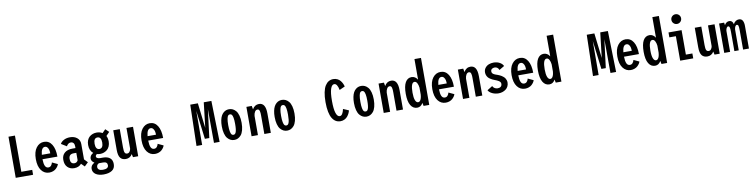

<svg xmlns="http://www.w3.org/2000/svg" viewBox="-14 -1910 12629 3219"><g transform="rotate(-10 6300.0 -300.0)"><path d="M213.5 -83.5H399V0H103.5V-700H213.5Z M839.5 -104.5Q834 -86 821.5 -67.2Q809 -48.5 789.5 -30.2Q770 -12 739.8 -0.5Q709.5 11 674 11Q592 11 540.8 -57.2Q489.5 -125.5 489.5 -250.5Q489.5 -375 542 -443.5Q594.5 -512 674 -512Q759 -512 806.2 -436.5Q853.5 -361 853.5 -229H599Q601 -150.5 618.8 -113.5Q636.5 -76.5 674 -76.5Q703.5 -76.5 721.2 -98Q739 -119.5 745.5 -148.5ZM675 -427Q612.5 -427 601.5 -304H745Q745 -334.5 739.2 -360.5Q733.5 -386.5 717 -406.8Q700.5 -427 675 -427Z M1277.5 13.5 1222 -42Q1178.5 11 1098.5 11Q1028.5 11 984.8 -33Q941 -77 941 -157.5Q941 -233 990 -275.2Q1039 -317.5 1124.5 -317.5H1176.5V-346.5Q1176.5 -385 1159.8 -404.5Q1143 -424 1113 -424Q1088 -424 1069.5 -408.2Q1051 -392.5 1041 -371.5L948.5 -428Q965 -463 1010.2 -487.5Q1055.5 -512 1117 -512Q1189.5 -512 1237 -472.8Q1284.5 -433.5 1284.5 -366V-106L1340.5 -47.5ZM1116 -70Q1158 -70 1176.5 -110V-236.5H1130.5Q1048 -236.5 1048 -153.5Q1048 -70 1116 -70Z M1569.5 -149Q1539 -149 1512 -157Q1488.5 -140 1488.5 -119Q1488.5 -100 1508 -90Q1527.5 -80 1554.5 -80H1604.5Q1676.5 -80 1719.5 -46.5Q1762.5 -13 1762.5 57Q1762.5 131 1709.2 165.8Q1656 200.5 1566.5 200.5Q1483.5 200.5 1433 166.8Q1382.5 133 1382.5 73Q1382.5 11.5 1447 -21.5Q1396 -53.5 1396 -97.5Q1396 -154 1455.5 -186Q1394 -235 1394 -331Q1394 -376.5 1408.5 -412Q1423 -447.5 1448 -468.8Q1473 -490 1503.8 -501Q1534.5 -512 1569.5 -512Q1625 -512 1668 -486L1722.5 -542L1780.5 -486.5L1723 -427Q1744.5 -385.5 1744.5 -331Q1744.5 -285.5 1729 -249.5Q1713.5 -213.5 1688 -192.2Q1662.5 -171 1632.2 -160Q1602 -149 1569.5 -149ZM1634.5 -331Q1634.5 -429 1569.5 -429Q1504.5 -429 1504.5 -331Q1504.5 -283.5 1521.2 -258Q1538 -232.5 1569.5 -232.5Q1601 -232.5 1617.8 -258Q1634.5 -283.5 1634.5 -331ZM1479.5 60Q1479.5 88.5 1501.8 104.8Q1524 121 1567 121Q1662.5 121 1662.5 60Q1662.5 1 1591.5 1H1519Q1479.5 19.5 1479.5 60Z M1978.5 10Q1915.5 10 1883.8 -31Q1852 -72 1852 -168V-501H1963V-187.5Q1963 -125.5 1974.5 -101Q1986 -76.5 2015.5 -76.5Q2041 -76.5 2057.2 -98.5Q2073.5 -120.5 2077 -148V-501H2188.5V0H2100L2088 -54.5Q2070.5 -23.5 2042 -6.8Q2013.5 10 1978.5 10Z M2639.5 -104.5Q2634 -86 2621.5 -67.2Q2609 -48.5 2589.5 -30.2Q2570 -12 2539.8 -0.5Q2509.5 11 2474 11Q2392 11 2340.8 -57.2Q2289.5 -125.5 2289.5 -250.5Q2289.5 -375 2342 -443.5Q2394.5 -512 2474 -512Q2559 -512 2606.2 -436.5Q2653.5 -361 2653.5 -229H2399Q2401 -150.5 2418.8 -113.5Q2436.5 -76.5 2474 -76.5Q2503.5 -76.5 2521.2 -98Q2539 -119.5 2545.5 -148.5ZM2475 -427Q2412.5 -427 2401.5 -304H2545Q2545 -334.5 2539.2 -360.5Q2533.5 -386.5 2517 -406.8Q2500.5 -427 2475 -427Z M3181 0 3198 -700H3327.5L3377.5 -279.5L3378.5 -272L3379 -279.5L3428 -700H3557.5L3574.5 0H3478.5L3476 -575L3415.5 -93.5H3340L3279.5 -579.5L3277 0Z M3655.5 -251Q3655.5 -308 3665 -353.5Q3674.5 -399 3690.5 -428.2Q3706.5 -457.5 3728.8 -476.8Q3751 -496 3774.5 -504Q3798 -512 3824.5 -512Q3857.5 -512 3886.2 -498.5Q3915 -485 3939.8 -456Q3964.5 -427 3979 -374.5Q3993.5 -322 3993.5 -251Q3993.5 -180 3979 -127.2Q3964.5 -74.5 3939.8 -45.2Q3915 -16 3886.2 -2.5Q3857.5 11 3824.5 11Q3791.5 11 3762.8 -2.5Q3734 -16 3709 -45.2Q3684 -74.5 3669.8 -127.2Q3655.5 -180 3655.5 -251ZM3824.5 -76.5Q3838.5 -76.5 3848.5 -84Q3858.5 -91.5 3866.5 -110Q3874.5 -128.5 3878.8 -163.8Q3883 -199 3883 -251Q3883 -318.5 3875.2 -358Q3867.5 -397.5 3855.2 -411Q3843 -424.5 3824.5 -424.5Q3805 -424.5 3792.8 -411Q3780.5 -397.5 3772.8 -358Q3765 -318.5 3765 -251Q3765 -182.5 3773 -142.8Q3781 -103 3793.2 -89.8Q3805.5 -76.5 3824.5 -76.5Z M4118.5 0V-500H4210L4220.5 -440Q4260.5 -511.5 4333 -511.5Q4446.5 -511.5 4446.5 -330V0H4336V-316Q4336 -340 4334.8 -356.5Q4333.5 -373 4329.2 -390Q4325 -407 4316 -415.5Q4307 -424 4293 -424Q4265 -424 4247.8 -395.8Q4230.5 -367.5 4227 -327V0Z M4555.5 -251Q4555.5 -308 4565 -353.5Q4574.5 -399 4590.5 -428.2Q4606.5 -457.5 4628.8 -476.8Q4651 -496 4674.5 -504Q4698 -512 4724.5 -512Q4757.5 -512 4786.2 -498.5Q4815 -485 4839.8 -456Q4864.5 -427 4879 -374.5Q4893.5 -322 4893.5 -251Q4893.5 -180 4879 -127.2Q4864.5 -74.5 4839.8 -45.2Q4815 -16 4786.2 -2.5Q4757.5 11 4724.5 11Q4691.5 11 4662.8 -2.5Q4634 -16 4609 -45.2Q4584 -74.5 4569.8 -127.2Q4555.5 -180 4555.5 -251ZM4724.5 -76.5Q4738.5 -76.5 4748.5 -84Q4758.5 -91.5 4766.5 -110Q4774.5 -128.5 4778.8 -163.8Q4783 -199 4783 -251Q4783 -318.5 4775.2 -358Q4767.5 -397.5 4755.2 -411Q4743 -424.5 4724.5 -424.5Q4705 -424.5 4692.8 -411Q4680.5 -397.5 4672.8 -358Q4665 -318.5 4665 -251Q4665 -182.5 4673 -142.8Q4681 -103 4693.2 -89.8Q4705.5 -76.5 4724.5 -76.5Z M5631.5 11Q5588 11 5553.8 -8.8Q5519.5 -28.5 5493.2 -70.2Q5467 -112 5452.8 -182.2Q5438.5 -252.5 5438.5 -348Q5438.5 -443 5453 -513.2Q5467.5 -583.5 5494 -625Q5520.5 -666.5 5555 -686.2Q5589.5 -706 5633 -706Q5671 -706 5702 -690.8Q5733 -675.5 5752.5 -651Q5772 -626.5 5783.8 -601.5Q5795.5 -576.5 5801.5 -550.5L5707.5 -508Q5686 -620 5633.5 -620Q5593.5 -620 5571 -553.2Q5548.5 -486.5 5548.5 -348Q5548.5 -209.5 5571 -142.2Q5593.5 -75 5633.5 -75Q5684.5 -75 5707.5 -184.5L5801.5 -144Q5796 -119.5 5784.2 -95Q5772.5 -70.5 5752.8 -45.5Q5733 -20.5 5701.2 -4.8Q5669.5 11 5631.5 11Z M5905.5 -251Q5905.5 -308 5915 -353.5Q5924.5 -399 5940.5 -428.2Q5956.5 -457.5 5978.8 -476.8Q6001 -496 6024.5 -504Q6048 -512 6074.5 -512Q6107.5 -512 6136.2 -498.5Q6165 -485 6189.8 -456Q6214.5 -427 6229 -374.5Q6243.5 -322 6243.5 -251Q6243.5 -180 6229 -127.2Q6214.5 -74.5 6189.8 -45.2Q6165 -16 6136.2 -2.5Q6107.5 11 6074.5 11Q6041.5 11 6012.8 -2.5Q5984 -16 5959 -45.2Q5934 -74.5 5919.8 -127.2Q5905.5 -180 5905.5 -251ZM6074.5 -76.5Q6088.5 -76.5 6098.5 -84Q6108.5 -91.5 6116.5 -110Q6124.5 -128.5 6128.8 -163.8Q6133 -199 6133 -251Q6133 -318.5 6125.2 -358Q6117.5 -397.5 6105.2 -411Q6093 -424.5 6074.5 -424.5Q6055 -424.5 6042.8 -411Q6030.5 -397.5 6022.8 -358Q6015 -318.5 6015 -251Q6015 -182.5 6023 -142.8Q6031 -103 6043.2 -89.8Q6055.5 -76.5 6074.5 -76.5Z M6368.5 0V-500H6460L6470.5 -440Q6510.5 -511.5 6583 -511.5Q6696.5 -511.5 6696.5 -330V0H6586V-316Q6586 -340 6584.8 -356.5Q6583.5 -373 6579.2 -390Q6575 -407 6566 -415.5Q6557 -424 6543 -424Q6515 -424 6497.8 -395.8Q6480.5 -367.5 6477 -327V0Z M7143.5 0H7047L7036 -53.5Q7001.5 11 6938 11Q6867.5 11 6827.5 -55.2Q6787.5 -121.5 6787.5 -251Q6787.5 -381 6825 -446Q6862.5 -511 6930.5 -511Q6994 -511 7032.5 -449.5V-800H7143.5ZM6902.5 -251Q6902.5 -166 6920.2 -121.2Q6938 -76.5 6970 -76.5Q6989 -76.5 7002.8 -94.2Q7016.5 -112 7023.2 -137.2Q7030 -162.5 7032.5 -195V-314Q7027.5 -360.5 7010.2 -392Q6993 -423.5 6966 -423.5Q6902.5 -423.5 6902.5 -251Z M7589.5 -104.5Q7584 -86 7571.5 -67.2Q7559 -48.5 7539.5 -30.2Q7520 -12 7489.8 -0.5Q7459.5 11 7424 11Q7342 11 7290.8 -57.2Q7239.5 -125.5 7239.5 -250.5Q7239.5 -375 7292 -443.5Q7344.5 -512 7424 -512Q7509 -512 7556.2 -436.5Q7603.5 -361 7603.5 -229H7349Q7351 -150.5 7368.8 -113.5Q7386.5 -76.5 7424 -76.5Q7453.5 -76.5 7471.2 -98Q7489 -119.5 7495.5 -148.5ZM7425 -427Q7362.5 -427 7351.5 -304H7495Q7495 -334.5 7489.2 -360.5Q7483.5 -386.5 7467 -406.8Q7450.5 -427 7425 -427Z M7718.5 0V-500H7810L7820.5 -440Q7860.5 -511.5 7933 -511.5Q8046.5 -511.5 8046.5 -330V0H7936V-316Q7936 -340 7934.8 -356.5Q7933.5 -373 7929.2 -390Q7925 -407 7916 -415.5Q7907 -424 7893 -424Q7865 -424 7847.8 -395.8Q7830.5 -367.5 7827 -327V0Z M8323.5 11Q8265.5 11 8216 -12.5Q8166.5 -36 8147.5 -72.5L8237 -128Q8248.5 -103 8271.2 -89Q8294 -75 8323 -75Q8356 -75 8375.8 -91.5Q8395.5 -108 8395.5 -140Q8395.5 -155.5 8386.8 -168.5Q8378 -181.5 8360.8 -191.5Q8343.5 -201.5 8331.2 -207Q8319 -212.5 8298.5 -220Q8277 -228 8261.2 -235.5Q8245.5 -243 8224.8 -256.5Q8204 -270 8190.8 -285.2Q8177.5 -300.5 8168 -323.2Q8158.5 -346 8158.5 -373Q8158.5 -418 8183.5 -450.2Q8208.5 -482.5 8246 -497.2Q8283.5 -512 8327.5 -512Q8386 -512 8431 -487.2Q8476 -462.5 8492 -424.5L8404.5 -372.5Q8395.5 -399 8376.5 -413.2Q8357.5 -427.5 8331.5 -427.5Q8303 -427.5 8284 -413.2Q8265 -399 8265 -371.5Q8265 -356.5 8272.2 -344.5Q8279.5 -332.5 8293 -324.5Q8306.5 -316.5 8316.2 -312.2Q8326 -308 8340.5 -303.5Q8356 -298 8364.2 -295Q8372.5 -292 8392 -283.2Q8411.5 -274.5 8423.5 -266.8Q8435.5 -259 8452 -245.5Q8468.5 -232 8478 -218Q8487.5 -204 8494.5 -184.5Q8501.5 -165 8501.5 -143.5Q8501.5 -106.5 8486.2 -76.5Q8471 -46.5 8445.5 -27.8Q8420 -9 8388.5 1Q8357 11 8323.5 11Z M8939.5 -104.5Q8934 -86 8921.5 -67.2Q8909 -48.5 8889.5 -30.2Q8870 -12 8839.8 -0.5Q8809.5 11 8774 11Q8692 11 8640.8 -57.2Q8589.5 -125.5 8589.5 -250.5Q8589.5 -375 8642 -443.5Q8694.5 -512 8774 -512Q8859 -512 8906.2 -436.5Q8953.5 -361 8953.5 -229H8699Q8701 -150.5 8718.8 -113.5Q8736.5 -76.5 8774 -76.5Q8803.5 -76.5 8821.2 -98Q8839 -119.5 8845.5 -148.5ZM8775 -427Q8712.5 -427 8701.5 -304H8845Q8845 -334.5 8839.2 -360.5Q8833.5 -386.5 8817 -406.8Q8800.5 -427 8775 -427Z M9393.5 0H9297L9286 -53.5Q9251.5 11 9188 11Q9117.5 11 9077.5 -55.2Q9037.5 -121.5 9037.5 -251Q9037.5 -381 9075 -446Q9112.5 -511 9180.5 -511Q9244 -511 9282.5 -449.5V-800H9393.5ZM9152.5 -251Q9152.5 -166 9170.2 -121.2Q9188 -76.5 9220 -76.5Q9239 -76.5 9252.8 -94.2Q9266.5 -112 9273.2 -137.2Q9280 -162.5 9282.5 -195V-314Q9277.5 -360.5 9260.2 -392Q9243 -423.5 9216 -423.5Q9152.5 -423.5 9152.5 -251Z M9931 0 9948 -700H10077.5L10127.5 -279.5L10128.5 -272L10129 -279.5L10178 -700H10307.5L10324.5 0H10228.5L10226 -575L10165.5 -93.5H10090L10029.5 -579.5L10027 0Z M10739.5 -104.5Q10734 -86 10721.5 -67.2Q10709 -48.5 10689.5 -30.2Q10670 -12 10639.8 -0.5Q10609.5 11 10574 11Q10492 11 10440.8 -57.2Q10389.5 -125.5 10389.5 -250.5Q10389.5 -375 10442 -443.5Q10494.5 -512 10574 -512Q10659 -512 10706.2 -436.5Q10753.5 -361 10753.5 -229H10499Q10501 -150.5 10518.8 -113.5Q10536.5 -76.5 10574 -76.5Q10603.5 -76.5 10621.2 -98Q10639 -119.5 10645.5 -148.5ZM10575 -427Q10512.5 -427 10501.5 -304H10645Q10645 -334.5 10639.2 -360.5Q10633.5 -386.5 10617 -406.8Q10600.5 -427 10575 -427Z M11193.5 0H11097L11086 -53.5Q11051.5 11 10988 11Q10917.5 11 10877.5 -55.2Q10837.5 -121.5 10837.5 -251Q10837.5 -381 10875 -446Q10912.5 -511 10980.5 -511Q11044 -511 11082.5 -449.5V-800H11193.5ZM10952.5 -251Q10952.5 -166 10970.2 -121.2Q10988 -76.5 11020 -76.5Q11039 -76.5 11052.8 -94.2Q11066.5 -112 11073.2 -137.2Q11080 -162.5 11082.5 -195V-314Q11077.5 -360.5 11060.2 -392Q11043 -423.5 11016 -423.5Q10952.5 -423.5 10952.5 -251Z M11530 -639.5Q11506 -615.5 11471.5 -615.5Q11437 -615.5 11412.8 -639.5Q11388.5 -663.5 11388.5 -698Q11388.5 -732.5 11412.8 -756.5Q11437 -780.5 11471.5 -780.5Q11506 -780.5 11530 -756.5Q11554 -732.5 11554 -698Q11554 -663.5 11530 -639.5ZM11527 -83.5H11637.5V0H11415.5V-416.5H11304.5V-500H11527Z M11878.5 10Q11815.5 10 11783.8 -31Q11752 -72 11752 -168V-501H11863V-187.5Q11863 -125.5 11874.5 -101Q11886 -76.5 11915.5 -76.5Q11941 -76.5 11957.2 -98.5Q11973.5 -120.5 11977 -148V-501H12088.5V0H12000L11988 -54.5Q11970.5 -23.5 11942 -6.8Q11913.5 10 11878.5 10Z M12165.5 0V-500H12251.5L12258 -456.5Q12289.5 -511 12339 -511Q12394.5 -511 12408 -446Q12443.5 -511 12503.5 -511Q12547 -511 12566.5 -477Q12586 -443 12586 -387V0H12486.5V-327.5Q12486.5 -384.5 12479.8 -405.5Q12473 -426.5 12454 -426.5Q12437.5 -426.5 12426.5 -406.2Q12415.5 -386 12412.5 -355V0H12338V-328.5Q12338 -383.5 12331 -405Q12324 -426.5 12307 -426.5Q12290.5 -426.5 12279.5 -406.8Q12268.5 -387 12265.5 -359.5V0Z"/></g></svg>

Font: League Mono Condensed Medium
Style: Regular
Weight: 500
Width: 1
Designer: Tyler Finck
Foundry: The League of Moveable Type / Tyler Finck
Version: Version 2.210